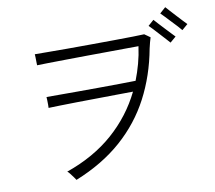

<svg xmlns="http://www.w3.org/2000/svg" viewBox="-94 -984 1259 1126"><g transform="rotate(-10 535.5 -421.5)"><path d="M272 32Q269 27 260 14.5Q251 2 241.5 -10Q232 -22 227 -25Q393 -83 507.5 -184Q622 -285 688 -420Q647 -420 591 -419Q535 -418 473.5 -417.5Q412 -417 354.5 -416Q297 -415 252 -414Q207 -413 184 -412Q185 -417 184.5 -430.5Q184 -444 184 -458Q184 -472 183 -477Q208 -477 257 -477Q306 -477 368 -477Q430 -477 495 -477.5Q560 -478 617.5 -478.5Q675 -479 714 -480Q732 -526 745.5 -575.5Q759 -625 766 -677Q740 -677 691.5 -676.5Q643 -676 581.5 -675.5Q520 -675 455 -674.5Q390 -674 330.5 -673Q271 -672 226 -671.5Q181 -671 161 -670Q161 -676 160.5 -689.5Q160 -703 160 -717Q160 -731 159 -736Q182 -736 233 -735.5Q284 -735 351.5 -735Q419 -735 491.5 -735.5Q564 -736 630 -736.5Q696 -737 744.5 -738Q793 -739 811 -740Q815 -738 827.5 -728.5Q840 -719 845 -716Q841 -705 836.5 -687Q832 -669 828 -652Q799 -495 730.5 -364.5Q662 -234 549 -134Q436 -34 272 32ZM1036 -725Q1029 -734 1014 -750.5Q999 -767 981 -785.5Q963 -804 948 -820.5Q933 -837 925 -844L960 -875Q968 -866 983 -849.5Q998 -833 1015.5 -814Q1033 -795 1048 -779Q1063 -763 1071 -755ZM955 -665Q948 -673 933 -689.5Q918 -706 900.5 -725Q883 -744 868 -760.5Q853 -777 845 -784L879 -814Q887 -805 902 -788.5Q917 -772 934.5 -753.5Q952 -735 967 -719Q982 -703 990 -695Z"/></g></svg>

Font: Zen Kaku Gothic Antique
Style: Regular
Weight: 400
Designer: Yoshimichi Ohira
Foundry: Positype
Version: Version 1.001